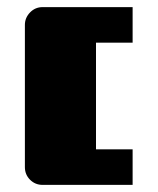

<svg xmlns="http://www.w3.org/2000/svg" viewBox="-20 -520 443 540"><path d="M353 -500V-400H250V-100H353V0H100Q79 0 64.5 -14.5Q50 -29 50 -50V-450Q50 -470 64.5 -485Q79 -500 100 -500Z"/></svg>

Font: Tokeely Brookings
Style: Regular
Weight: 400
Designer: Peter Wiegel
Foundry: Peter Wiegel
Version: Version 2.001